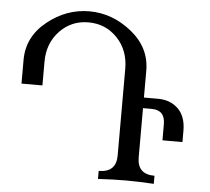

<svg xmlns="http://www.w3.org/2000/svg" viewBox="-51 -758 887 812"><g transform="rotate(5 392.5 -351.5)"><path d="M630.9 0Q560.1 -3.9 513.2 -3.9Q458.5 -3.9 394 0V-34.2Q468.3 -34.2 468.3 -106V-474.1Q468.3 -553.2 418.9 -604.7Q369.6 -656.2 296.4 -656.2Q224.1 -656.2 174.8 -604.5Q125.5 -552.7 125.5 -474.1V-373.5H36.6V-474.1Q36.6 -572.3 117.7 -637.7Q198.7 -703.1 296.4 -703.1Q394 -703.1 475.8 -637.5Q557.6 -571.8 557.6 -474.1V-359.9H617.7Q669.9 -359.9 703.1 -327.6Q736.3 -295.4 736.3 -233.9V-186.5H651.4V-254.9Q651.4 -314.9 594.7 -314.9H557.6V-106Q557.6 -34.2 630.9 -34.2Z"/></g></svg>

Font: Kelvinch
Style: Regular
Weight: 400
Designer: Paul James MIller
Foundry: High-Logic / Made with FontCreator
Version: Version 3.30 September 23, 2016